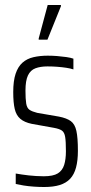

<svg xmlns="http://www.w3.org/2000/svg" viewBox="-20 -741 365 769"><path d="M157 8Q137 8 115.5 6.5Q94 5 75 2Q56 -1 43 -4V-46Q55 -44 68 -42Q81 -40 95 -38.5Q109 -37 124.5 -36Q140 -35 155 -35Q193 -35 211.5 -46.5Q230 -58 237 -80.5Q244 -103 244 -135Q244 -174 241 -192.5Q238 -211 228 -218Q218 -225 196 -229L107 -245Q78 -251 61.5 -265Q45 -279 39 -304.5Q33 -330 33 -372Q33 -417 42.5 -445.5Q52 -474 70 -490Q88 -506 114 -512Q140 -518 171 -518Q190 -518 209 -516.5Q228 -515 245.5 -512.5Q263 -510 274 -506V-463Q262 -467 245.5 -469.5Q229 -472 210 -473.5Q191 -475 170 -475Q142 -475 122 -467.5Q102 -460 92 -439Q82 -418 82 -378Q82 -344 85 -326Q88 -308 98.5 -301Q109 -294 129 -289L216 -274Q247 -268 263.5 -256Q280 -244 286 -216.5Q292 -189 292 -137Q292 -98 284.5 -70Q277 -42 261 -25Q245 -8 219.5 0Q194 8 157 8ZM135 -582V-587L171 -721H224V-716L170 -582Z"/></svg>

Font: Saira ExtraCondensed Light
Style: Regular
Weight: 300
Width: 2
Designer: Hector Gatti with collaboration of the Omnibus-Type team
Foundry: Omnibus-Type
Version: Version 1.101